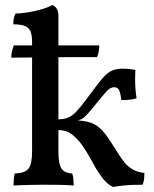

<svg xmlns="http://www.w3.org/2000/svg" viewBox="-20 -737 615 766"><path d="M34 3Q34 -9 35 -22Q36 -35 39 -45Q79 -46 93.5 -64Q108 -82 108 -132V-569Q108 -593 103 -608.5Q98 -624 82 -632Q66 -640 33 -640Q33 -652 35 -663Q37 -674 42 -683Q63 -683 93 -688Q123 -693 149.5 -701Q176 -709 189 -717Q199 -713 206 -703Q213 -693 213 -673V-132Q213 -83 225.5 -64.5Q238 -46 268 -45Q272 -35 273 -21Q274 -7 274 3Q249 1 218 0.5Q187 0 156 0Q135 0 112.5 0.5Q90 1 70 1.5Q50 2 34 3ZM431 9Q406 -3 386.5 -29.5Q367 -56 350 -88Q333 -120 313.5 -149.5Q294 -179 270 -198.5Q246 -218 213 -218V-261Q237 -261 253.5 -268.5Q270 -276 286.5 -294Q303 -312 326 -343Q352 -377 369 -400Q386 -423 400.5 -437Q415 -451 431 -457Q447 -463 470 -463Q483 -463 497 -461.5Q511 -460 520 -458Q519 -442 519 -422Q519 -402 520.5 -382Q522 -362 525 -345Q513 -341 495.5 -339Q478 -337 464 -338Q460 -370 454 -379.5Q448 -389 436 -389Q421 -389 408 -375.5Q395 -362 366 -326Q342 -296 328 -281Q314 -266 303.5 -261Q293 -256 278 -254V-257Q315 -256 337.5 -249Q360 -242 377.5 -226.5Q395 -211 413 -184Q434 -153 449 -128.5Q464 -104 478 -87.5Q492 -71 510.5 -60.5Q529 -50 556 -47Q556 -33 554.5 -21Q553 -9 549 0Q532 0 513 0.5Q494 1 474 3Q454 5 431 9ZM25 -507Q25 -522 28 -533.5Q31 -545 35 -556H376Q376 -545 374 -533Q372 -521 367 -509Q355 -509 323.5 -509Q292 -509 250 -509Q208 -509 165 -508.5Q122 -508 84.5 -507.5Q47 -507 25 -507Z"/></svg>

Font: Vollkorn Medium
Style: Regular
Weight: 500
Designer: Friedrich Althausen
Foundry: Friedrich Althausen
Version: Version 5.000